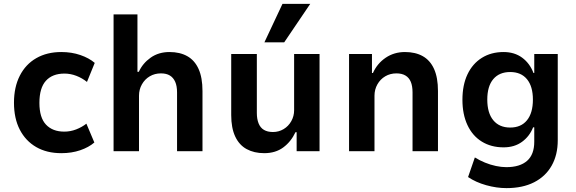

<svg xmlns="http://www.w3.org/2000/svg" viewBox="-20 -779 2969 989"><path d="M296 10Q221 10 166.5 -21.5Q112 -53 82 -111Q52 -169 52 -250Q52 -330 82 -389Q112 -448 167 -479.5Q222 -511 296 -511Q349 -511 394 -495.5Q439 -480 468 -455L428 -357Q403 -377 373 -388.5Q343 -400 312 -400Q250 -400 216.5 -363Q183 -326 183 -249Q183 -173 217 -137Q251 -101 311 -101Q343 -101 372.5 -112.5Q402 -124 425 -142L466 -45Q437 -20 393 -5Q349 10 296 10Z M565 0V-705H688V-409H695Q715 -453 756 -482Q797 -511 853 -511Q907 -511 945 -489.5Q983 -468 1003 -423.5Q1023 -379 1023 -310V0H892V-303Q892 -336 882.5 -357.5Q873 -379 855 -390Q837 -401 809 -401Q777 -401 751.5 -386Q726 -371 711 -344.5Q696 -318 696 -286V0Z M1341 10Q1289 10 1250.5 -11Q1212 -32 1191.5 -76Q1171 -120 1171 -186V-501H1303V-197Q1303 -166 1312 -143.5Q1321 -121 1339.5 -110Q1358 -99 1386 -99Q1416 -99 1441 -114Q1466 -129 1480.5 -155Q1495 -181 1495 -211V-501H1626V0H1508V-98H1502Q1479 -49 1439 -19.5Q1399 10 1341 10ZM1342 -561 1435 -759H1578L1444 -561Z M1778 0V-501H1896V-403H1901Q1923 -452 1966.5 -481.5Q2010 -511 2066 -511Q2120 -511 2158 -489.5Q2196 -468 2216 -423.5Q2236 -379 2236 -310V0H2105V-303Q2105 -336 2096 -357.5Q2087 -379 2068.5 -390Q2050 -401 2022 -401Q1990 -401 1964.5 -386Q1939 -371 1924 -344.5Q1909 -318 1909 -286V0Z M2589 190Q2538 190 2484.5 175Q2431 160 2391 133L2426 32Q2450 47 2478 58.5Q2506 70 2534.5 76Q2563 82 2588 82Q2658 82 2695 49.5Q2732 17 2732 -49V-123H2726Q2708 -77 2669 -48.5Q2630 -20 2574 -20Q2510 -20 2462 -49.5Q2414 -79 2388 -134.5Q2362 -190 2362 -265Q2362 -341 2388 -396Q2414 -451 2462 -481Q2510 -511 2574 -511Q2630 -511 2669.5 -482Q2709 -453 2728 -403H2732V-501H2853V-56Q2853 19 2821.5 74.5Q2790 130 2731 160Q2672 190 2589 190ZM2608 -122Q2664 -122 2694.5 -159.5Q2725 -197 2725 -266Q2725 -334 2694.5 -371Q2664 -408 2608 -408Q2552 -408 2521 -371.5Q2490 -335 2490 -266Q2490 -197 2521 -159.5Q2552 -122 2608 -122Z"/></svg>

Font: Nunito Sans 7pt SemiCondensed
Style: Bold
Weight: 700
Width: 4
Designer: Vernon Adams
Foundry: Vernon Adams
Version: Version 3.101;gftools[0.9.27]